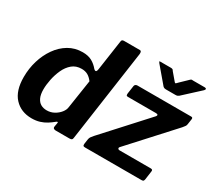

<svg xmlns="http://www.w3.org/2000/svg" viewBox="-140 -1004 1413 1274"><g transform="rotate(30 566.5 -367.0)"><path d="M389 0Q381 0 374.5 -4Q368 -8 369 -18L374 -47Q376 -55 372 -56Q368 -57 360 -50Q342 -35 320 -21Q298 -7 270.5 1.5Q243 10 209 10Q128 10 78 -43.5Q28 -97 28 -202Q28 -267 46 -327Q64 -387 98 -435.5Q132 -484 179.5 -512Q227 -540 286 -540Q328 -540 356.5 -524.5Q385 -509 408 -481Q416 -473 423 -475Q430 -477 433 -500L466 -727Q467 -736 472 -739Q477 -742 485 -742H607Q620 -742 618 -718L518 -19Q517 -8 512 -4Q507 0 494 0ZM420 -395Q402 -419 382 -430Q362 -441 335 -441Q292 -441 263 -416.5Q234 -392 216.5 -353.5Q199 -315 190.5 -273Q182 -231 182 -196Q182 -157 193.5 -132.5Q205 -108 224.5 -97Q244 -86 270 -86Q300 -86 325.5 -100Q351 -114 368 -135.5Q385 -157 387 -179ZM615 0Q603 0 600 -4Q597 -8 598 -19L603 -54Q605 -67 610 -74.5Q615 -82 628 -97L918 -415Q924 -422 922 -427.5Q920 -433 907 -433H693Q683 -433 681 -438Q679 -443 680 -453L689 -515Q691 -523 697 -526.5Q703 -530 710 -530H1122Q1135 -530 1133 -516L1127 -475Q1126 -465 1120.5 -457.5Q1115 -450 1106 -439L813 -118Q806 -110 809.5 -104Q813 -98 821 -98H1062Q1078 -98 1075 -82L1066 -17Q1065 -10 1061.5 -5Q1058 0 1047 0H615ZM993 -738Q999 -744 1003.5 -743.5Q1008 -743 1016 -743H1102Q1112 -743 1114 -737.5Q1116 -732 1108 -724L984 -610Q979 -606 973.5 -604Q968 -602 959 -602H886Q874 -602 867.5 -607Q861 -612 857 -618L762 -730Q757 -737 755.5 -740Q754 -743 762 -743H843Q851 -743 856 -740.5Q861 -738 864 -731L909 -678Q918 -666 923 -670Q928 -674 938 -685Z"/></g></svg>

Font: Libre Franklin
Style: Bold Italic
Weight: 700
Italic angle: -8°
Designer: Pablo Impallari, Rodrigo Fuenzalida, Nhung Nguyen
Foundry: Impallari Type
Version: Version 3.000